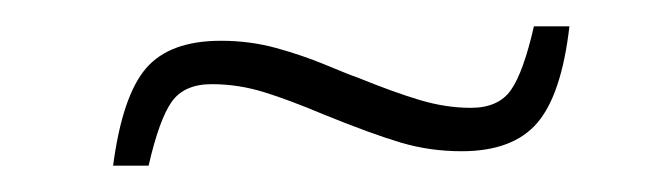

<svg xmlns="http://www.w3.org/2000/svg" viewBox="-20 -375 506 146"><path d="M148 -344Q170 -344 190 -338.5Q210 -333 228 -325.5Q246 -318 252 -316Q279 -305 299 -299Q319 -293 338 -293Q359 -293 368.5 -306.5Q378 -320 386 -355H413Q407 -303 388.5 -281.5Q370 -260 331 -260Q307 -260 285 -266.5Q263 -273 226 -288Q200 -299 180.5 -305Q161 -311 141 -311Q120 -311 110.5 -297.5Q101 -284 93 -249H66Q73 -302 91 -323Q109 -344 148 -344Z"/></svg>

Font: Saira Semi Condensed Thin
Style: Italic
Weight: 100
Width: 4
Italic angle: -12°
Designer: Hector Gatti with collaboration of the Omnibus-Type team
Foundry: Omnibus-Type
Version: Version 1.001; ttfautohint (v1.8)